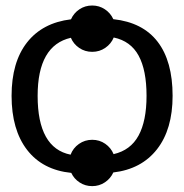

<svg xmlns="http://www.w3.org/2000/svg" viewBox="-20 -604 652 680"><path d="M21 -264.6Q21 -383.8 75.7 -453.6Q130.4 -523.4 231.4 -535.6Q241.2 -557.6 261.2 -571Q281.2 -584.5 306.6 -584.5Q331.5 -584.5 351.6 -571Q371.6 -557.6 381.3 -536.1Q485.4 -524.9 538.3 -456.1Q591.3 -387.2 591.3 -264.6Q591.3 -146 536.1 -75.4Q481 -4.9 381.3 6.8Q371.6 28.3 351.6 41.7Q331.5 55.2 306.6 55.2Q281.7 55.2 262 42.2Q242.2 29.3 232.4 8.3Q130.9 -2 75.9 -73.2Q21 -144.5 21 -264.6ZM113.3 -264.6Q113.3 -79.6 230 -56.2Q238.8 -79.6 259.5 -94.2Q280.3 -108.9 306.6 -108.9Q332.5 -108.9 352.8 -94.7Q373 -80.6 382.3 -58.1Q442.4 -71.8 470.7 -123.8Q499 -175.8 499 -264.6Q499 -355.5 470.9 -407Q442.9 -458.5 382.8 -471.2Q373.5 -448.7 353 -434.6Q332.5 -420.4 306.6 -420.4Q280.8 -420.4 260.5 -434.3Q240.2 -448.2 231 -470.2Q113.3 -443.4 113.3 -264.6Z"/></svg>

Font: Liberation Sans
Style: Regular
Weight: 400
Designer: Steve Matteson
Foundry: Ascender Corporation
Version: Version 2.00.1